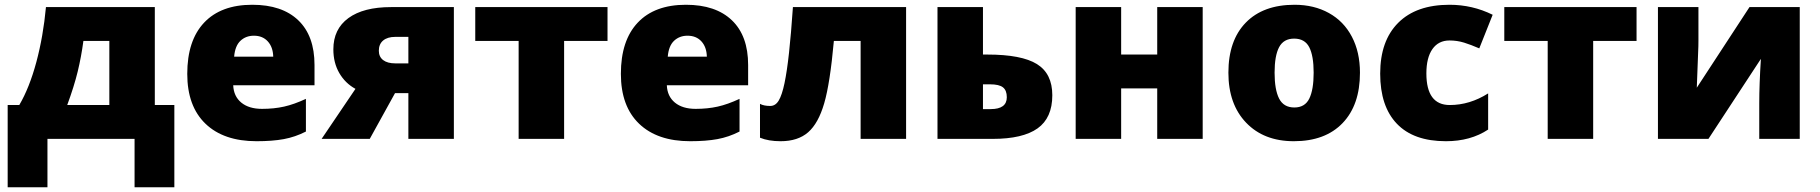

<svg xmlns="http://www.w3.org/2000/svg" viewBox="-20 -583 7641 806"><path d="M711.9 203.1H544.9V0H179.2V203.1H12.2V-142.1H61Q103.5 -214.4 132.6 -322.5Q161.6 -430.7 172.9 -553.2H629.9V-142.1H711.9ZM439 -142.1V-411.1H330.1Q321.3 -345.2 306.2 -282.7Q291 -220.2 262.2 -142.1Z M1057.1 9.8Q918.9 9.8 842.5 -63.7Q766.1 -137.2 766.1 -272.9Q766.1 -413.1 836.9 -488Q907.7 -563 1039.1 -563Q1164.1 -563 1232.2 -497.8Q1300.3 -432.6 1300.3 -310.1V-225.1H959Q960.9 -178.7 992.9 -152.3Q1024.9 -126 1080.1 -126Q1130.4 -126 1172.6 -135.5Q1214.8 -145 1264.2 -168V-30.8Q1219.2 -7.8 1171.4 1Q1123.5 9.8 1057.1 9.8ZM1045.9 -433.1Q1012.2 -433.1 989.5 -411.9Q966.8 -390.6 962.9 -345.2H1127Q1126 -385.3 1104.2 -409.2Q1082.5 -433.1 1045.9 -433.1Z M1532.2 0H1330.1L1472.2 -210Q1429.2 -233.4 1404.3 -276.4Q1379.4 -319.3 1379.4 -376Q1379.4 -460.9 1442.6 -507.1Q1505.9 -553.2 1621.1 -553.2H1885.3V0H1694.3V-191.9H1638.2ZM1570.3 -370.1Q1570.3 -344.7 1588.4 -330.8Q1606.4 -316.9 1640.1 -316.9H1694.3V-428.2H1639.2Q1606.9 -428.2 1588.6 -413.1Q1570.3 -397.9 1570.3 -370.1Z M2530.3 -411.1H2348.1V0H2157.2V-411.1H1975.1V-553.2H2530.3Z M2877.4 9.8Q2739.3 9.8 2662.8 -63.7Q2586.4 -137.2 2586.4 -272.9Q2586.4 -413.1 2657.2 -488Q2728 -563 2859.4 -563Q2984.4 -563 3052.5 -497.8Q3120.6 -432.6 3120.6 -310.1V-225.1H2779.3Q2781.2 -178.7 2813.2 -152.3Q2845.2 -126 2900.4 -126Q2950.7 -126 2992.9 -135.5Q3035.2 -145 3084.5 -168V-30.8Q3039.6 -7.8 2991.7 1Q2943.8 9.8 2877.4 9.8ZM2866.2 -433.1Q2832.5 -433.1 2809.8 -411.9Q2787.1 -390.6 2783.2 -345.2H2947.3Q2946.3 -385.3 2924.6 -409.2Q2902.8 -433.1 2866.2 -433.1Z M3783.7 0H3592.8V-411.1H3480.5Q3464.4 -232.9 3439.9 -149.2Q3415.5 -65.4 3372.6 -27.8Q3329.6 9.8 3256.8 9.8Q3206.1 9.8 3170.4 -4.9V-147Q3186.5 -138.2 3213.4 -138.2Q3235.4 -138.2 3249 -160.9Q3262.7 -183.6 3273.2 -233.4Q3283.7 -283.2 3292.2 -361.3Q3300.8 -439.5 3308.6 -553.2H3783.7Z M4106.4 -553.2V-354H4124.5Q4268.6 -354 4333 -314Q4397.5 -273.9 4397.5 -183.1Q4397.5 -87.9 4335.4 -43.9Q4273.4 0 4147.5 0H3915.5V-553.2ZM4206.5 -174.8Q4206.5 -203.6 4190.4 -216.3Q4174.3 -229 4136.7 -229H4106.4V-125H4138.7Q4206.5 -125 4206.5 -174.8Z M4686.5 -553.2V-354H4837.9V-553.2H5028.8V0H4837.9V-211.9H4686.5V0H4495.6V-553.2Z M5689 -277.8Q5689 -142.1 5616 -66.2Q5543 9.8 5411.6 9.8Q5285.6 9.8 5211.2 -67.9Q5136.7 -145.5 5136.7 -277.8Q5136.7 -413.1 5209.7 -488Q5282.7 -563 5414.6 -563Q5496.1 -563 5558.6 -528.3Q5621.1 -493.7 5655 -429Q5689 -364.3 5689 -277.8ZM5330.6 -277.8Q5330.6 -206.5 5349.6 -169.2Q5368.7 -131.8 5413.6 -131.8Q5458 -131.8 5476.3 -169.2Q5494.6 -206.5 5494.6 -277.8Q5494.6 -348.6 5476.1 -384.8Q5457.5 -420.9 5412.6 -420.9Q5368.7 -420.9 5349.6 -385Q5330.6 -349.1 5330.6 -277.8Z M6049.8 9.8Q5914.1 9.8 5844 -63.5Q5773.9 -136.7 5773.9 -273.9Q5773.9 -411.6 5849.6 -487.3Q5925.3 -563 6064.9 -563Q6161.1 -563 6246.1 -521L6189.9 -379.9Q6155.3 -395 6126 -404.1Q6096.7 -413.1 6064.9 -413.1Q6018.6 -413.1 5993.2 -377Q5967.8 -340.8 5967.8 -274.9Q5967.8 -142.1 6065.9 -142.1Q6149.9 -142.1 6227.1 -190.9V-39.1Q6153.3 9.8 6049.8 9.8Z M6850.1 -411.1H6668V0H6477.1V-411.1H6294.9V-553.2H6850.1Z M7109.9 -553.2V-414.1Q7109.9 -402.3 7109.6 -388.7Q7109.4 -375 7103 -214.8L7324.2 -553.2H7535.2V0H7365.2V-149.9Q7365.2 -228.5 7372.1 -335.9L7151.9 0H6939.9V-553.2Z"/></svg>

Font: Open Sans ExtBd
Style: Bold
Weight: 800
Foundry: Ascender Corporation
Version: Version 1.10